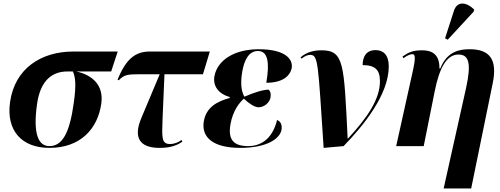

<svg xmlns="http://www.w3.org/2000/svg" viewBox="-20 -828 2833 1088"><path d="M260 10C437 10 534 -99 554 -241C569 -348 500 -404 412 -423H610L647 -536H395C213 -536 64 -440 37 -250C14 -88 103 10 260 10ZM260 0C197 0 166 -70 190 -239C209 -374 277 -423 362 -423H393C407 -391 413 -350 398 -245C375 -76 334 0 260 0Z M884 10C938 10 977 0 1013 -25L1009 -35C992 -22 970 -12 943 -12C896 -12 897 -46 901 -151L912 -407H1130L1169 -536H830C751 -536 696 -500 646 -376L653 -373C681 -402 699 -407 761 -407H885L780 -157C736 -51 768 10 884 10Z M1342 10C1495 10 1571 -44 1576 -98C1578 -118 1573 -139 1550 -148C1522 -32 1449 0 1387 0C1308 0 1270 -32 1286 -124C1299 -198 1334 -244 1362 -269C1385 -247 1420 -220 1445 -220C1478 -220 1508 -247 1513 -276C1517 -298 1511 -313 1502 -320C1470 -320 1415 -302 1365 -280C1354 -299 1338 -339 1353 -424C1365 -489 1390 -539 1442 -539C1498 -539 1509 -474 1489 -359C1581 -359 1624 -397 1633 -443C1641 -492 1598 -549 1446 -549C1309 -549 1212 -488 1195 -396C1186 -342 1216 -297 1282 -278V-273C1210 -253 1149 -221 1135 -141C1120 -52 1184 10 1342 10Z M1814 10 1927 0C2040 -116 2183 -292 2183 -452C2183 -516 2153 -544 2109 -544C2055 -544 2035 -507 2035 -459C2106 -459 2133 -432 2133 -368C2133 -267 2064 -164 1952 -43H1950C1929 -469 1930 -543 1801 -543C1764 -543 1719 -535 1683 -503L1689 -496C1709 -512 1725 -517 1738 -517C1784 -517 1782 -470 1814 10Z M2517 -603 2664 -762 2667 -774C2622 -818 2570 -823 2552 -766L2502 -611ZM2494 240H2650L2772 -356C2800 -491 2755 -549 2642 -549C2589 -549 2514 -540 2475 -440H2470C2472 -528 2418 -543 2371 -543C2319 -543 2295 -531 2261 -508L2266 -498C2288 -515 2306 -521 2316 -521C2331 -521 2339 -511 2317 -415L2225 0H2381L2443 -309C2470 -446 2512 -519 2578 -519C2637 -519 2652 -470 2621 -329Z"/></svg>

Font: Noto Serif Display
Style: Bold Italic
Weight: 700
Italic angle: -12°
Designer: Monotype Design Team
Foundry: Monotype Imaging Inc.
Version: Version 2.009